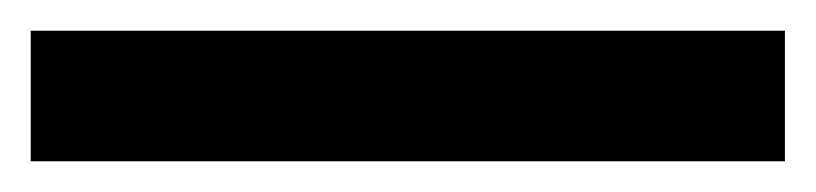

<svg xmlns="http://www.w3.org/2000/svg" viewBox="-23 -865 531 125"><path d="M488 -760V-845H-3V-760Z"/></svg>

Font: Noto Sans Kannada SemiCondensed SemiBold
Style: Regular
Weight: 600
Width: 4
Designer: Jelle Bosma - Monotype Design Team
Foundry: Monotype Imaging Inc.
Version: Version 2.005